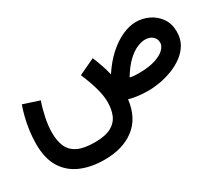

<svg xmlns="http://www.w3.org/2000/svg" viewBox="-114 -709 1433 1237"><g transform="rotate(-30 602.5 -90.5)"><path d="M827.3 0Q868.7 0 916.1 -8.3Q963.5 -16.6 1009.5 -34.5Q1055.4 -52.4 1093.3 -80.4Q1131.1 -108.5 1153.6 -147.6Q1176.1 -186.6 1176.1 -238.3Q1176.1 -298 1147 -339.6Q1117.8 -381.2 1072.5 -402.9Q1027.2 -424.6 977.9 -424.6Q929.8 -424.6 876 -400.6Q822.3 -376.7 769.5 -329.5Q716.7 -282.2 671 -212.3Q661.9 -250.6 649 -287.5Q636.2 -324.5 621.2 -361.1L500.4 -304.2Q516.5 -266.4 530.8 -225.8Q545.2 -185.2 554.2 -145Q563.2 -104.7 563.2 -67.7Q563.2 -15.6 546.1 25.9Q528.9 67.5 485.4 91.6Q441.9 115.6 362.8 115.6Q283.8 115.6 238 93.7Q192.3 71.8 173 29.4Q153.7 -12.9 153.7 -74Q153.7 -126.2 166 -185.2Q178.3 -244.1 195.7 -293.1L76.8 -331.8Q63.8 -295.8 52.9 -252.2Q42 -208.6 35.5 -160.6Q28.9 -112.7 28.9 -62.3Q28.9 44.8 71.1 112.4Q113.3 179.9 188.5 212Q263.8 244.1 362.7 244.1Q498.8 244.1 584.5 178.2Q670.3 112.2 686 -17.9Q718.6 -8.5 754.6 -4.3Q790.5 0 827.3 0ZM764.8 -134.4Q803.6 -198.5 841.2 -233.5Q878.9 -268.6 912.2 -282.5Q945.4 -296.4 970.2 -296.4Q1006.1 -296.4 1027 -278Q1048 -259.5 1048 -230.6Q1048 -206.8 1024.7 -183.2Q1001.3 -159.5 952.5 -143.9Q903.7 -128.2 827.3 -128.2Q811 -128.2 795.3 -129.8Q779.5 -131.3 764.8 -134.4Z"/></g></svg>

Font: Estedad-VF-FD Black
Style: Regular
Weight: 900
Designer: Amin Abedi
Version: Version 4.000